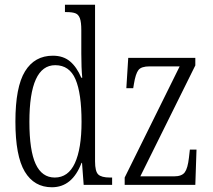

<svg xmlns="http://www.w3.org/2000/svg" viewBox="-20 -780 899 810"><path d="M45 -267Q45 -413 85.5 -479Q126 -545 203 -545Q247 -545 275.5 -521Q304 -497 323 -452H327Q323 -493 323 -554V-653Q323 -687 317 -703Q311 -719 298 -724Q285 -729 260 -729H254V-760H381V-99Q381 -57 394.5 -44Q408 -31 444 -31H453V0H333L326 -93H324Q285 10 199 10Q124 10 84.5 -56Q45 -122 45 -267ZM324 -266Q324 -386 298.5 -445.5Q273 -505 213 -505Q104 -505 104 -266Q104 -145 130.5 -88Q157 -31 211 -31Q268 -31 296 -92Q324 -153 324 -266ZM506 -31 738 -500H611Q576 -500 564 -484.5Q552 -469 545 -426L542 -408H513L521 -536H804V-504L572 -36H714Q747 -36 759.5 -53Q772 -70 777 -114L781 -149H809L804 0H506Z"/></svg>

Font: Noto Serif CondLight
Style: Regular
Weight: 300
Width: 3
Designer: Monotype Design Team
Foundry: Monotype Imaging Inc.
Version: Version 1.001